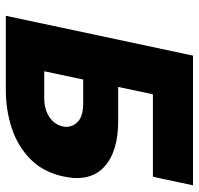

<svg xmlns="http://www.w3.org/2000/svg" viewBox="-32 -666 698 675"><g transform="rotate(90 317.5 -329.0)"><path d="M36 0 176 -658H632L602 -517H312L231 -135H326Q364 -135 391 -152.5Q418 -170 425 -200Q431 -228 411.5 -250Q392 -272 344 -272H238L265 -395H405Q515 -395 568 -345Q621 -295 601 -203Q586 -132 540.5 -87Q495 -42 431.5 -21Q368 0 297 0Z"/></g></svg>

Font: Ysabeau Infant Black
Style: Italic
Weight: 900
Italic angle: -12°
Designer: Christian Thalmann (Catharsis Fonts)
Version: Version 2.001;gftools[0.9.30]; featfreeze: ss01,ss02,lnum